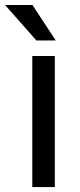

<svg xmlns="http://www.w3.org/2000/svg" viewBox="-54 -754 322 774"><path d="M167 0H76.2V-528.3H167ZM170.9 -590.8H92.8L-33.7 -733.9H76.7Z"/></svg>

Font: Heebo
Style: Regular
Weight: 400
Designer: Oded Ezer
Foundry: Ezer Type House
Version: Version 3.100